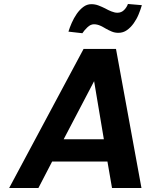

<svg xmlns="http://www.w3.org/2000/svg" viewBox="-20 -945 756 965"><path d="M324 -786Q330 -806 340.5 -830Q351 -854 365.5 -875Q380 -896 398.5 -910Q417 -924 439 -924Q458 -924 475 -917.5Q492 -911 508 -903Q524 -894 539 -888Q547 -885 554.5 -883Q562 -881 570 -881Q590 -881 603.5 -894.5Q617 -908 623 -925L693 -919Q687 -898 677 -873.5Q667 -849 652 -828Q637 -807 618 -793.5Q599 -780 575 -780Q557 -780 541.5 -786.5Q526 -793 512 -801Q505 -805 498 -809Q491 -813 484 -816Q468 -823 452 -823Q435 -823 419 -807.5Q403 -792 394 -778ZM520 -133H242L173 0H26L400 -699H563L691 0H543ZM502 -245 453 -537 300 -245Z"/></svg>

Font: Fz Poppins SemBd
Style: Italic
Weight: 600
Italic angle: -10°
Designer: Ninad Kale (Devanagari), Jonny Pinhorn (Latin)
Foundry: Indian Type Foundry
Version: Vit hóa bi Vntype.Com & FontZin.Com